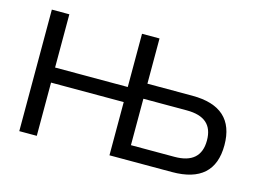

<svg xmlns="http://www.w3.org/2000/svg" viewBox="-74 -631 1039 763"><g transform="rotate(15 445.5 -250.0)"><path d="M54 0H126V-219H425V0H682C798 0 856 -52 856 -157C856 -261 798 -314 682 -314H497V-500H425V-281H126V-500H54ZM497 -61V-252H676C748 -252 784 -221 784 -157C784 -93 748 -61 676 -61Z"/></g></svg>

Font: LT Wave Alt Light
Style: Regular
Weight: 300
Designer: Daniel Lyons
Version: Version 2.5 (Glyphs App)